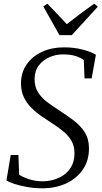

<svg xmlns="http://www.w3.org/2000/svg" viewBox="-20 -1007 554 1038"><path d="M208.5 11Q166.5 11 126.8 4Q87 -3 57 -13Q27 -23 15 -32L38 -169H79.5L83.5 -62.5Q104.5 -48.5 138.2 -37.8Q172 -27 211.5 -27Q240 -27 269.5 -35.2Q299 -43.5 324 -60.5Q349 -77.5 365 -105.2Q381 -133 382.5 -171Q384.5 -214 366.8 -244.8Q349 -275.5 320.2 -298.5Q291.5 -321.5 259.5 -342Q232 -359.5 203 -379.5Q174 -399.5 149.2 -424.5Q124.5 -449.5 109.2 -481Q94 -512.5 93.5 -553Q93 -614 123.8 -658.2Q154.5 -702.5 207.2 -726.8Q260 -751 325 -751Q367 -751 401.5 -744.5Q436 -738 460.5 -728.8Q485 -719.5 498.5 -711L475.5 -583H437L433 -682.5Q417.5 -694.5 389.8 -703.8Q362 -713 319.5 -713Q282.5 -713 247.8 -698Q213 -683 190.2 -653.8Q167.5 -624.5 167 -581Q166.5 -536.5 187 -505.8Q207.5 -475 239.2 -452Q271 -429 304 -407.5Q341 -383.5 377 -356.8Q413 -330 436.8 -294Q460.5 -258 461 -206.5Q461.5 -139.5 428.2 -90.8Q395 -42 337.8 -15.5Q280.5 11 208.5 11ZM301.5 -817 214 -972.5 236.5 -987Q262.5 -959.5 288.5 -932.5Q314.5 -905.5 341 -876.5Q375 -903.5 411.5 -930.5Q448 -957.5 489 -987L509 -971L368 -817Z"/></svg>

Font: Merriweather 72pt Light
Style: Italic
Weight: 300
Italic angle: -7.8°
Version: Version 2.101